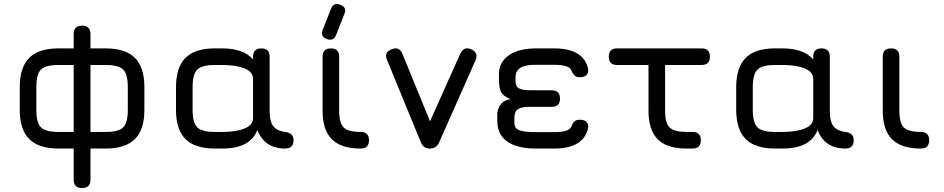

<svg xmlns="http://www.w3.org/2000/svg" viewBox="-20 -752 4777 972"><path d="M80 -195V-311Q80 -411 128 -459Q176 -507 276 -507H353V-580Q353 -622 396 -622Q416 -623 427 -611.5Q438 -600 438 -580V-507H515Q615 -507 663 -459Q711 -411 711 -311V-195Q711 -96 663 -48Q615 0 515 0H438V158Q438 200 395 200Q353 200 353 158V0H276Q176 0 128 -48Q80 -96 80 -195ZM164 -195Q164 -130 187.5 -107Q211 -84 276 -84H353V-423H276Q211 -423 187.5 -400Q164 -377 164 -311ZM438 -84H515Q580 -84 603.5 -107Q627 -130 627 -195V-311Q627 -377 603.5 -400Q580 -423 515 -423H438Z M871 -196V-311Q871 -411 919 -459Q967 -507 1067 -507H1105Q1213 -507 1261 -451V-465Q1261 -507 1303 -507Q1345 -507 1345 -465V-192Q1345 -133 1365.5 -110.5Q1386 -88 1424 -84Q1466 -79 1466 -42Q1466 0 1424 0Q1319 0 1283 -94Q1247 0 1105 0H1067Q967 0 919 -48Q871 -96 871 -196ZM955 -196Q955 -131 978.5 -107.5Q1002 -84 1067 -84H1105Q1175 -84 1218 -101.5Q1261 -119 1261 -154V-353Q1261 -388 1218 -405.5Q1175 -423 1105 -423H1067Q1002 -423 978.5 -399.5Q955 -376 955 -311Z M1633 -555Q1600 -568 1614 -602L1656 -708Q1669 -741 1703 -728Q1738 -715 1723 -680L1681 -574Q1668 -541 1633 -555ZM1806 0Q1707 0 1660 -47Q1613 -94 1613 -192V-465Q1613 -507 1655 -507Q1697 -507 1697 -465V-192Q1697 -129 1720 -106.5Q1743 -84 1806 -84Q1848 -84 1848 -42Q1848 0 1806 0Z M2203 -31Q2190 0 2155 0Q2123 0 2110 -33L1940 -447Q1922 -487 1962 -502Q2000 -519 2017 -480L2157 -138L2311 -482Q2330 -519 2367 -502Q2404 -484 2387 -446Z M2498 -132 2497 -164Q2496 -199 2514 -222.5Q2532 -246 2565 -250Q2528 -265 2517 -285Q2506 -305 2506 -351V-377Q2506 -437 2556.5 -472.5Q2607 -508 2703 -507H2785Q2933 -507 2957 -405Q2961 -384 2949.5 -372.5Q2938 -361 2916 -361Q2898 -361 2888.5 -370Q2879 -379 2871 -399Q2857 -424 2785 -424H2686Q2590 -424 2590 -361V-338Q2590 -313 2609 -304Q2628 -295 2666 -295H2773Q2815 -295 2815 -253Q2815 -211 2773 -211H2658Q2618 -211 2601 -198.5Q2584 -186 2584 -153V-132Q2584 -101 2610.5 -92Q2637 -83 2693 -83H2785Q2857 -83 2871 -108Q2879 -129 2888.5 -137.5Q2898 -146 2917 -146Q2939 -146 2950 -134Q2961 -122 2957 -102Q2933 0 2785 0H2693Q2600 0 2550 -34Q2500 -68 2498 -132Z M3104 -423Q3062 -423 3062 -465Q3062 -507 3104 -507H3532Q3574 -507 3574 -465Q3574 -423 3532 -423H3347V-192Q3347 -130 3369 -107.5Q3391 -85 3451 -84H3486Q3528 -84 3528 -42Q3528 0 3486 0H3451Q3354 -1 3308.5 -48Q3263 -95 3263 -192V-423Z M3707 -196V-311Q3707 -411 3755 -459Q3803 -507 3903 -507H3941Q4049 -507 4097 -451V-465Q4097 -507 4139 -507Q4181 -507 4181 -465V-192Q4181 -133 4201.5 -110.5Q4222 -88 4260 -84Q4302 -79 4302 -42Q4302 0 4260 0Q4155 0 4119 -94Q4083 0 3941 0H3903Q3803 0 3755 -48Q3707 -96 3707 -196ZM3791 -196Q3791 -131 3814.5 -107.5Q3838 -84 3903 -84H3941Q4011 -84 4054 -101.5Q4097 -119 4097 -154V-353Q4097 -388 4054 -405.5Q4011 -423 3941 -423H3903Q3838 -423 3814.5 -399.5Q3791 -376 3791 -311Z M4642 0Q4543 0 4496 -47Q4449 -94 4449 -192V-465Q4449 -507 4491 -507Q4533 -507 4533 -465V-192Q4533 -129 4556 -106.5Q4579 -84 4642 -84Q4684 -84 4684 -42Q4684 0 4642 0Z"/></svg>

Font: Jura
Style: Bold
Weight: 700
Designer: Daniel Johnson, Alexei Vanyashin
Foundry: Daniel Johnson
Version: Version 5.103